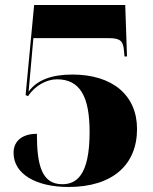

<svg xmlns="http://www.w3.org/2000/svg" viewBox="-20 -735 609 765"><path d="M253 10C428 10 526 -78 526 -221C526 -356 428 -438 268 -438C186 -438 127 -416 94 -370L113 -583H414C460 -583 471 -571 474 -533L476 -510H486L479 -715H116L82 -356L92 -352C119 -394 166 -419 207 -419C299 -419 337 -350 337 -209C337 -34 283 -1 228 -1C146 -1 127 -78 127 -202C75 -202 34 -178 34 -126C34 -42 123 10 253 10Z"/></svg>

Font: Noto Serif Display Black
Style: Regular
Weight: 900
Designer: Monotype Design Team
Foundry: Monotype Imaging Inc.
Version: Version 2.009